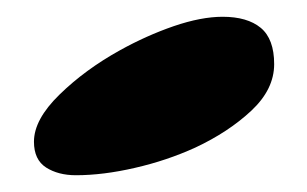

<svg xmlns="http://www.w3.org/2000/svg" viewBox="-20 -655 366 229"><path d="M70.5 -446Q49.5 -446 35 -455.2Q20.5 -464.5 20.5 -486Q20.5 -512.5 51 -542.2Q81.5 -572 123 -595Q154.5 -612.5 187.2 -623.8Q220 -635 245.5 -635Q275 -635 291 -621.8Q307 -608.5 307 -578.5Q307 -548.5 279.8 -523Q252.5 -497.5 213 -479Q179 -463.5 141 -454.8Q103 -446 70.5 -446Z"/></svg>

Font: Gluten Black
Style: Regular
Weight: 900
Designer: Tyler Finck
Foundry: Etcetera Type Company
Version: Version 1.300